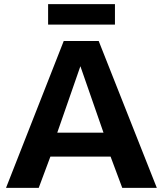

<svg xmlns="http://www.w3.org/2000/svg" viewBox="-20 -902 782 922"><path d="M9 0 286 -705H454L733 0H567L511 -150H222L166 0ZM255 -265H477L366 -584ZM211 -784V-882H532V-784Z"/></svg>

Font: Georama SemiExpanded SemiBold
Style: Regular
Weight: 600
Width: 6
Designer: Jean-Baptiste Levee
Foundry: Production Type
Version: Version 1.001